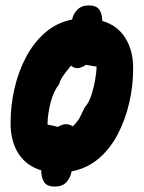

<svg xmlns="http://www.w3.org/2000/svg" viewBox="-20 -627 530 708"><path d="M19 -173Q19 -238 33.5 -301Q48 -364 76.5 -417.5Q105 -471 147.5 -507.5Q190 -544 246 -555Q250 -576 265.5 -591.5Q281 -607 308 -607Q335 -607 346 -591.5Q357 -576 357 -550Q412 -534 441.5 -488Q471 -442 471 -375Q471 -310 456.5 -247.5Q442 -185 414 -131.5Q386 -78 343.5 -42Q301 -6 244 5Q240 28 225 44.5Q210 61 182 61Q154 61 143 45Q132 29 132 1Q78 -15 48.5 -60Q19 -105 19 -173ZM155 -168Q160 -166 170 -164.5Q180 -163 193 -159Q224 -178 248 -161Q268 -179 278.5 -202Q289 -225 293 -232Q306 -245 315.5 -272.5Q325 -300 330.5 -330.5Q336 -361 336 -382Q331 -382 320 -384Q309 -386 297 -388Q264 -365 242 -385Q222 -361 211.5 -345.5Q201 -330 198 -316Q178 -292 167 -250.5Q156 -209 155 -168Z"/></svg>

Font: Noto Sans ExtraCondensed ExtraBold
Style: Italic
Weight: 800
Width: 2
Italic angle: -12°
Designer: Monotype Design Team
Foundry: Monotype Imaging Inc.
Version: Version 2.013; ttfautohint (v1.8.4.7-5d5b)